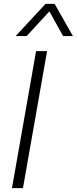

<svg xmlns="http://www.w3.org/2000/svg" viewBox="-20 -975 398 995"><path d="M42 0 167 -710H224L99 0ZM358 -788H307L236 -916L118 -788H61L216 -955H263Z"/></svg>

Font: Livvic Light
Style: Italic
Weight: 300
Italic angle: -10°
Designer: Jacques Le Bailly, Baron von Fonthausen
Version: Version 1.001; ttfautohint (v1.8.2)